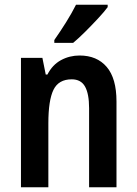

<svg xmlns="http://www.w3.org/2000/svg" viewBox="-20 -837 574 806"><path d="M314 -604Q387 -604 428 -556Q469 -508 469 -411V-51H354V-383Q354 -443 337 -473.5Q320 -504 281 -504Q226 -504 204.5 -460Q183 -416 183 -319V-51H68V-594H158L172 -524H179Q200 -565 236 -584.5Q272 -604 314 -604ZM432 -807Q418 -788 392.5 -760.5Q367 -733 338.5 -704.5Q310 -676 287 -657H208V-669Q234 -706 258 -744.5Q282 -783 299 -817H432Z"/></svg>

Font: Noto Sans Tamil UI Condensed SemiBold
Style: Regular
Weight: 600
Width: 3
Designer: Jelle Bosma - Monotype Design Team
Foundry: Monotype Imaging Inc.
Version: Version 2.004; ttfautohint (v1.8.4.7-5d5b)